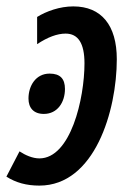

<svg xmlns="http://www.w3.org/2000/svg" viewBox="-51 -570 408 600"><path d="M72 10C245 10 314 -224 314 -385C314 -491 266 -550 178 -550C136 -550 94 -535 65 -517V-432C98 -454 128 -465 154 -465C193 -465 213 -435 213 -372C213 -262 170 -75 72 -75C51 -75 28 -85 10 -97L-31 -18C-1 1 32 10 72 10ZM86 -214C129 -214 152 -251 152 -292C152 -324 137 -340 104 -340C61 -340 38 -302 38 -262C38 -233 54 -214 86 -214Z"/></svg>

Font: Noto Sans UI Condensed Medium
Style: Italic
Weight: 500
Width: 3
Italic angle: -12°
Designer: Monotype Design Team
Foundry: Monotype Imaging Inc.
Version: Version 1.901